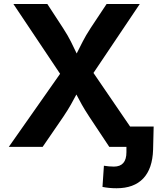

<svg xmlns="http://www.w3.org/2000/svg" viewBox="-20 -748 830 978"><path d="M24.9 0 286.1 -372.1 48.3 -727.5H221.2L300.8 -605.5Q326.2 -566.4 341.3 -535.9Q356.4 -505.4 370.6 -475.6Q385.3 -504.9 400.9 -535.6Q416.5 -566.4 441.9 -605.5L522.9 -727.5H691.9L456.1 -376.5L713.4 0H536.6L435.5 -152.3Q410.2 -190.9 396.7 -215.3Q383.3 -239.7 369.1 -266.6Q355 -240.2 341.3 -215.6Q327.6 -190.9 301.8 -152.3L197.3 0ZM573.7 210.9Q535.6 210.9 502 204.1L509.3 96.2Q520 98.1 534.4 99.4Q548.8 100.6 560.1 100.6Q624 100.6 624 27.3V0H572.8V-103.5H762.7L759.8 14.6Q756.8 111.3 709.5 161.1Q662.1 210.9 573.7 210.9Z"/></svg>

Font: Inter
Style: Bold
Weight: 700
Designer: Rasmus Andersson
Foundry: rsms
Version: Version 4.001;git-9221beed3